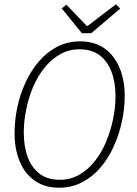

<svg xmlns="http://www.w3.org/2000/svg" viewBox="-20 -864 640 896"><path d="M255 12Q189 12 142.5 -20.5Q96 -53 72 -110.5Q48 -168 48 -243Q48 -303 61 -364Q74 -425 99.5 -480Q125 -535 162 -578Q199 -621 247 -646Q295 -671 354 -671Q421 -671 467 -638.5Q513 -606 537.5 -548.5Q562 -491 562 -416Q562 -356 548.5 -295Q535 -234 510 -179Q485 -124 448 -81Q411 -38 362.5 -13Q314 12 255 12ZM259 -25Q309 -25 350 -48.5Q391 -72 422.5 -112Q454 -152 475 -202Q496 -252 507.5 -307Q519 -362 519 -414Q519 -479 500.5 -528.5Q482 -578 445 -606Q408 -634 351 -634Q301 -634 260 -610.5Q219 -587 187 -547Q155 -507 134 -457Q113 -407 102 -352Q91 -297 91 -245Q91 -180 109.5 -130.5Q128 -81 165 -53Q202 -25 259 -25ZM362 -709 268 -825 290 -842 385 -743H389L521 -844L541 -824L406 -709Z"/></svg>

Font: Source Code Pro ExtraLight Light
Style: Italic
Weight: 300
Italic angle: -11°
Monospace: yes
Version: Version 1.016;hotconv 1.0.116;makeotfexe 2.5.65601